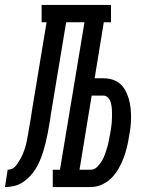

<svg xmlns="http://www.w3.org/2000/svg" viewBox="-76 -755 596 775"><path d="M-56 0 -45 -70Q-37 -70 -29 -73Q-21 -76 -15 -82.5Q-9 -89 -4.5 -96Q0 -103 4.5 -110.5Q9 -118 12.5 -125.5Q16 -133 19 -141Q22 -149 24.5 -156.5Q27 -164 29 -172Q31 -180 32.5 -188Q34 -196 35.5 -204Q37 -212 38.5 -220Q40 -228 41 -236Q45 -256 48 -275.5Q51 -295 54 -315L112 -665H92V-735H372V-665H343L306 -439H342Q361 -439 378.5 -433.5Q396 -428 409 -416.5Q422 -405 430.5 -389Q439 -373 444 -355.5Q449 -338 451 -319.5Q453 -301 453 -282Q453 -263 451 -244Q449 -225 445 -206Q442 -184 436.5 -161.5Q431 -139 423 -117.5Q415 -96 403 -75Q391 -54 374.5 -37Q358 -20 335.5 -10Q313 0 291 0H137V-70H166L265 -665H191L131 -304Q130 -298 129 -293Q128 -288 128 -283Q125 -265 122 -247Q119 -229 115.5 -211.5Q112 -194 107.5 -176Q103 -158 97.5 -140.5Q92 -123 84.5 -105.5Q77 -88 67 -72Q57 -56 43.5 -42Q30 -28 14 -18Q-2 -8 -20 -4Q-38 0 -56 0ZM245 -70H291Q305 -70 316.5 -81.5Q328 -93 335.5 -106Q343 -119 348 -133Q353 -147 357 -161Q361 -175 363.5 -189Q366 -203 369 -217Q371 -228 372.5 -238.5Q374 -249 375 -260Q376 -271 376 -282Q376 -293 376 -303.5Q376 -314 374.5 -324.5Q373 -335 370 -344.5Q367 -354 359.5 -361.5Q352 -369 342 -369H294Z"/></svg>

Font: Iosevka Slab
Style: Italic
Weight: 400
Italic angle: -9°
Monospace: yes
Designer: Belleve Invis
Foundry: Belleve Invis
Version: Version 11.1.0; ttfautohint (v1.8.3)